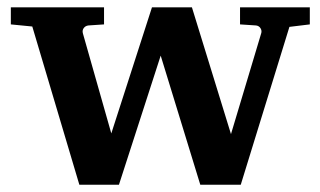

<svg xmlns="http://www.w3.org/2000/svg" viewBox="-20 -508 881 528"><path d="M775.9 -434.1 642.1 0H530.8L421.9 -355L307.1 0H198.2L68.8 -435.1L9.8 -440.9V-487.8H266.1V-440.9L223.1 -438Q214.8 -437 210.2 -430.7Q205.6 -424.3 208 -416L286.1 -141.1L397.9 -487.8H507.8L615.2 -139.2L698.2 -416Q700.7 -423.3 696.5 -430.2Q692.4 -437 684.1 -438L640.1 -440.9V-487.8H832V-440.9Z"/></svg>

Font: Charis SIL Cyr
Style: Bold
Weight: 700
Foundry: SIL International
Version: Version 5.000